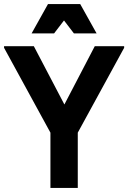

<svg xmlns="http://www.w3.org/2000/svg" viewBox="-30 -928 633 948"><path d="M219 0V-273L-10 -692V-700H137L321 -349H255L438 -700H583V-692L354 -273V0ZM126 -763 207 -908H366L447 -763H335L286 -827L237 -763Z"/></svg>

Font: Fustat ExtraBold
Style: Regular
Weight: 800
Designer: Mohamed Gaber, Khaled Hosny, Laura Garcia Mut
Foundry: Kief Type Foundry, Alif Type Foundry, Hard Type Foundry
Version: Version 1.007